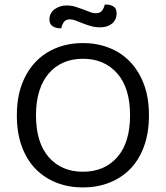

<svg xmlns="http://www.w3.org/2000/svg" viewBox="-20 -810 729 843"><path d="M634 -304Q634 -226 612 -166.5Q590 -107 551 -67.5Q512 -28 459 -7.5Q406 13 344 13Q282 13 229 -7.5Q176 -28 137 -67.5Q98 -107 76 -166.5Q54 -226 54 -304Q54 -382 76.5 -441Q99 -500 138 -540Q177 -580 230 -600.5Q283 -621 344 -621Q405 -621 458 -600.5Q511 -580 550 -540Q589 -500 611.5 -441Q634 -382 634 -304ZM551 -304Q551 -424 494.5 -488Q438 -552 344 -552Q297 -552 259 -535.5Q221 -519 194 -487.5Q167 -456 152.5 -410Q138 -364 138 -304Q138 -184 194 -120Q250 -56 344 -56Q439 -56 495 -120Q551 -184 551 -304ZM272 -786Q293 -786 311 -780.5Q329 -775 344.5 -769Q360 -763 374 -757.5Q388 -752 401 -752Q419 -752 427.5 -762.5Q436 -773 440 -790H446Q464 -790 478 -781.5Q492 -773 492 -752Q492 -723 472 -706.5Q452 -690 419 -690Q398 -690 379 -695.5Q360 -701 343.5 -707.5Q327 -714 313 -719.5Q299 -725 287 -725Q269 -725 261 -714Q253 -703 249 -686H243Q225 -686 211 -695Q197 -704 197 -724Q197 -753 220 -769.5Q243 -786 272 -786Z"/></svg>

Font: Baloo 2
Style: Regular
Weight: 400
Designer: Sarang Kulkarni and Ek Type
Foundry: Ek Type
Version: Version 1.640;hotconv 1.0.111;makeotfexe 2.5.65597; ttfautoh